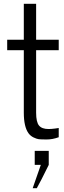

<svg xmlns="http://www.w3.org/2000/svg" viewBox="-20 -723 336 1004"><path d="M150.9 261.2 193.4 139.2H161.6V65.9H234.9V139.2Q221.7 167 197.8 213.4Q173.8 259.8 172.4 261.2ZM17.6 -460.4V-515.1H104.5V-703.1H168.9V-515.1H287.1V-460.4H168.9V-133.8Q168.9 -84.5 184.1 -66.4Q199.2 -48.3 233.9 -48.3Q248 -48.3 267.6 -50.8Q287.1 -53.2 287.1 -53.7V-5.4Q254.9 6.3 224.4 6.3Q193.8 6.3 182.6 4.9Q171.4 3.4 155.3 -4.4Q139.2 -12.2 128.9 -26.4Q104.5 -60.5 104.5 -133.8V-460.4Z"/></svg>

Font: News Cycle
Style: Regular
Weight: 500
Version: Version 0.5.2